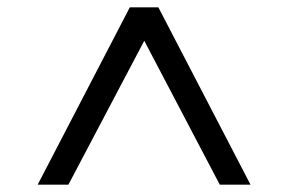

<svg xmlns="http://www.w3.org/2000/svg" viewBox="-20 -647 788 525"><path d="M83 -142 335 -627H413L665 -142H581L359 -565H390L167 -142Z"/></svg>

Font: Nunito Sans 10pt Expanded Medium
Style: Regular
Weight: 500
Width: 7
Designer: Vernon Adams
Foundry: Vernon Adams
Version: Version 3.101;gftools[0.9.27]